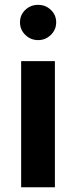

<svg xmlns="http://www.w3.org/2000/svg" viewBox="-20 -791 319 811"><path d="M64.5 -696.8Q64.5 -728 86.9 -749.3Q109.4 -770.5 141.1 -770.5Q172.4 -770.5 194.8 -749.3Q217.3 -728 217.3 -696.8Q217.3 -665.5 194.8 -643.6Q172.4 -621.6 141.1 -621.6Q109.4 -621.6 86.9 -643.6Q64.5 -665.5 64.5 -696.8ZM69.3 -532.7H211.9V0H69.3Z"/></svg>

Font: Estedad-FD Bold
Style: Regular
Weight: 700
Designer: Amin Abedi
Version: Version 7.3